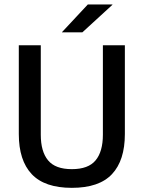

<svg xmlns="http://www.w3.org/2000/svg" viewBox="-20 -846 657 878"><path d="M308.5 13Q184 13 125 -49.8Q66 -112.5 66 -233V-639H166.5V-230Q166.5 -153 199.8 -112.8Q233 -72.5 308.5 -72.5Q384 -72.5 417.2 -112.8Q450.5 -153 450.5 -230V-639H551V-233Q551 -112.5 492.2 -49.8Q433.5 13 308.5 13ZM381.5 -825.5H494V-824L356.5 -698H263.5V-699Z"/></svg>

Font: Anek Latin Medium
Style: Regular
Weight: 500
Designer: Yesha Goshar
Foundry: Ek Type
Version: Version 1.003